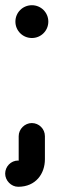

<svg xmlns="http://www.w3.org/2000/svg" viewBox="-21 -527 242 743"><path d="M51.3 43.9V89.4V95.7L50.8 95.2C50.8 94.7 50.3 94.2 49.3 94.2C21 94.2 -1 117.7 -1 145C-1 171.4 22 195.8 49.3 195.8C117.7 195.8 152.8 145 152.8 89.4V0C152.8 -28.3 129.9 -50.8 102.1 -50.8C75.2 -50.8 51.3 -27.8 51.3 0ZM102.5 -379.9C137.7 -379.9 166 -408.2 166 -443.4C166 -478.5 137.7 -506.8 102.5 -506.8C66.9 -506.8 38.6 -478.5 38.6 -443.4C38.6 -408.2 66.9 -379.9 102.5 -379.9Z"/></svg>

Font: LOB TGL 0-17
Style: Regular
Weight: 400
Designer: Peter Wiegel + adaptations and expanded glyphset by Studio LOB
Foundry: Peter Wiegel + adaptations and expanded glyphset by Studio LOB
Version: Version 1.003;Glyphs 3.1.2 (3151)